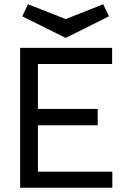

<svg xmlns="http://www.w3.org/2000/svg" viewBox="-20 -886 583 906"><path d="M75 0V-660H509V-584H159V-372H441V-295H159V-76H510V0ZM290 -707 85 -809 112 -866 290 -796 467 -866 494 -809Z"/></svg>

Font: Lil Grotesk Medium
Style: Regular
Weight: 500
Designer: Bastien Sozeau
Foundry: NBR — Bastien Sozeau
Version: Version 3.003; ttfautohint (v1.8.4.7-5d5b);gftools[0.9.33]